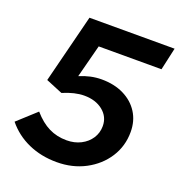

<svg xmlns="http://www.w3.org/2000/svg" viewBox="-128 -809 869 927"><g transform="rotate(20 306.0 -345.5)"><path d="M263.6 9.5Q183.7 9.5 117.8 -19.9Q51.8 -49.3 6.7 -104.6L101.5 -191Q140.2 -146.6 181.4 -126.3Q222.6 -105.9 272.9 -105.9Q313.2 -105.9 345.3 -122.3Q377.4 -138.7 395.8 -166.8Q414.2 -195 414.2 -229.9Q414.2 -277.6 376.7 -307.9Q339.3 -338.1 280.3 -338.1Q232.5 -338.1 171.6 -312.3L86.1 -347.7L174.9 -700H612.2L586.7 -585.1H264.1L220.2 -416.2Q248.3 -428.2 276.2 -434.3Q304.2 -440.4 332.9 -440.4Q397.9 -440.4 446.8 -416.2Q495.7 -392.1 523.1 -349.1Q550.5 -306.1 550.5 -249.2Q550.5 -176.3 512.7 -117.8Q474.9 -59.3 409.9 -24.9Q345 9.5 263.6 9.5Z"/></g></svg>

Font: Red Hat Display VF
Style: Italic
Weight: 300
Italic angle: -12°
Designer: Pentagram, MCKL
Foundry: Pentagram, MCKL
Version: Version 1.010